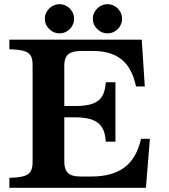

<svg xmlns="http://www.w3.org/2000/svg" viewBox="-20 -900 810 920"><path d="M265.1 -879.9Q284.2 -879.9 300 -870.4Q315.9 -860.8 325.4 -845Q335 -829.1 335 -810.1Q335 -791 325.4 -775.1Q315.9 -759.3 300 -749.8Q284.2 -740.2 265.1 -740.2Q246.1 -740.2 230.2 -749.8Q214.4 -759.3 204.6 -775.1Q194.8 -791 194.8 -810.1Q194.8 -829.1 204.6 -845Q214.4 -860.8 230.2 -870.4Q246.1 -879.9 265.1 -879.9ZM495.1 -879.9Q514.2 -879.9 530 -870.4Q545.9 -860.8 555.4 -845Q564.9 -829.1 564.9 -810.1Q564.9 -791 555.4 -775.1Q545.9 -759.3 530 -749.8Q514.2 -740.2 495.1 -740.2Q476.1 -740.2 460.2 -749.8Q444.3 -759.3 434.6 -775.1Q424.8 -791 424.8 -810.1Q424.8 -829.1 434.6 -845Q444.3 -860.8 460.2 -870.4Q476.1 -879.9 495.1 -879.9ZM24.9 -710H659.2L673.8 -485.8H631.8Q613.3 -575.2 560.8 -616.5Q508.3 -657.7 416 -655.8H368.2Q336.4 -655.3 318.4 -647Q300.3 -638.7 293.5 -620.1Q286.6 -601.6 288.1 -569.8V-392.1H347.2Q396 -392.6 425.8 -403.8Q455.6 -415 470 -439.7Q484.4 -464.4 486.8 -505.9H533.2V-221.2H486.8Q484.9 -262.2 470 -287.6Q455.1 -313 425 -325Q395 -336.9 347.2 -337.9H288.1V-139.2Q286.1 -91.8 304 -72.8Q321.8 -53.7 368.2 -54.2H416Q517.1 -53.7 575.9 -97.4Q634.8 -141.1 655.8 -234.9H698.2L679.2 0H24.9V-47.9Q60.1 -48.8 82.3 -53.2Q104.5 -57.6 116.5 -67.1Q128.4 -76.7 132.8 -93.5Q137.2 -110.4 136.2 -136.2V-575.2Q137.2 -601.6 133.1 -618.4Q128.9 -635.3 116.9 -644.8Q105 -654.3 82.5 -658.7Q60.1 -663.1 24.9 -664.1Z"/></svg>

Font: BIZ UDPMincho
Style: Bold
Weight: 700
Designer: TypeBank Co., Ltd.
Foundry: Morisawa Inc.
Version: Version 1.06